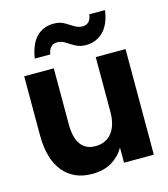

<svg xmlns="http://www.w3.org/2000/svg" viewBox="-106 -775 761 871"><g transform="rotate(-15 274.0 -340.0)"><path d="M220 12Q134 12 85 -47.5Q36 -107 36 -219V-496H175V-232Q175 -171 198 -138.5Q221 -106 267 -106Q317 -106 344.5 -141.5Q372 -177 372 -240V-496H512V0H372V-71Q350 -33 312.5 -10.5Q275 12 220 12ZM345 -560Q316 -560 295.5 -571.5Q275 -583 257.5 -594.5Q240 -606 220 -606Q183 -606 176 -561H103Q114 -629 146 -660.5Q178 -692 226 -692Q255 -692 275 -680.5Q295 -669 313 -657.5Q331 -646 351 -646Q388 -646 394 -691H468Q458 -624 425 -592Q392 -560 345 -560Z"/></g></svg>

Font: Host Grotesk Black
Style: Regular
Weight: 900
Designer: Doğukan Karapınar based on Poppins by Indian Type Foundry, Jonny Pinhorn
Foundry: Element Type
Version: Version 1.000; ttfautohint (v1.8.4.7-5d5b);gftools[0.9.33]